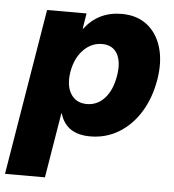

<svg xmlns="http://www.w3.org/2000/svg" viewBox="-83 -575 749 828"><g transform="rotate(5 291.0 -161.5)"><path d="M-30.8 204.1 88.4 -515.6H259.3L248.5 -448.7H250.5Q310.1 -526.9 411.1 -526.9Q476.6 -526.9 520.8 -492.7Q564.9 -458.5 583 -397.9Q601.1 -337.4 588.4 -258.8Q574.7 -177.2 537.1 -116.5Q499.5 -55.7 443.8 -22.2Q388.2 11.2 320.8 11.2Q216.3 11.2 190.4 -76.7H188.5L142.1 204.1ZM294.4 -126.5Q339.8 -126.5 371.6 -161.6Q403.3 -196.8 413.6 -258.8Q423.8 -319.8 403.6 -355Q383.3 -390.1 337.9 -390.1Q291.5 -390.1 256.8 -354.2Q222.2 -318.4 211.9 -258.8Q202.1 -198.2 225.1 -162.4Q248 -126.5 294.4 -126.5Z"/></g></svg>

Font: Inter Display Extra Bold
Style: Italic
Weight: 800
Italic angle: -9.39999°
Designer: Rasmus Andersson
Foundry: rsms
Version: Version 4.000;git-4fc901f